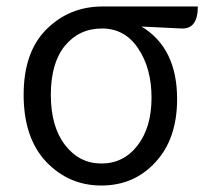

<svg xmlns="http://www.w3.org/2000/svg" viewBox="-20 -560 644 593"><path d="M122 -61Q53 -135 53 -267Q53 -399 123 -469Q194 -540 297 -540H591Q591 -470 541 -472L417 -478Q527 -412 527 -254Q527 -131 460 -59Q394 13 293 13Q192 13 122 -61ZM293 -55Q362 -55 405 -111Q448 -167 448 -258Q448 -349 407 -410Q366 -472 295 -472Q224 -472 180 -418Q137 -365 137 -267Q137 -169 181 -112Q225 -55 293 -55Z"/></svg>

Font: Swei Half Moon CJK TC
Style: DemiLight
Weight: 350
Version: Version 2.125